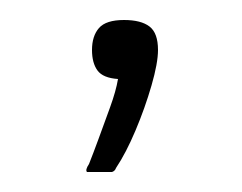

<svg xmlns="http://www.w3.org/2000/svg" viewBox="-20 -71 242 192"><path d="M138 -21Q138 -8 131.5 14.5Q125 37 115.5 59.5Q106 82 96 97Q95 100 92 101Q89 101 81 101Q73 101 67 101Q66 100 66.5 98Q67 96 69 93Q73 83 78.5 68Q84 53 90 36.5Q96 20 98 8Q83 7 77.5 -0.5Q72 -8 72 -21Q72 -35 79 -43Q86 -51 104 -51Q121 -51 129.5 -44.5Q138 -38 138 -21Z"/></svg>

Font: Glory Light
Style: Regular
Weight: 300
Version: Version 1.011